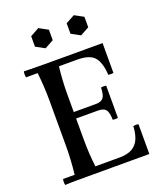

<svg xmlns="http://www.w3.org/2000/svg" viewBox="-163 -1013 940 1118"><g transform="rotate(-20 307.0 -454.0)"><path d="M45 2Q41 -17 45 -35H117Q122 -80 124.5 -122.5Q127 -165 127 -210V-490Q127 -535 124.5 -577.5Q122 -620 117 -665H45Q41 -684 45 -702Q80 -701 114 -700.5Q148 -700 182 -700H532V-515Q516 -512 500 -515Q496 -590 467 -625Q438 -660 360 -660H247Q242 -615 239.5 -575Q237 -535 237 -490V-210Q237 -165 239.5 -125Q242 -85 247 -40H395Q447 -40 476.5 -57.5Q506 -75 519.5 -107.5Q533 -140 535 -185Q551 -188 567 -185V0H182Q148 0 114 0Q80 0 45 2ZM435 -260Q434 -307 420.5 -323.5Q407 -340 372 -340H182V-380H372Q407 -380 420.5 -397Q434 -414 435 -460Q451 -463 467 -460V-260Q451 -257 435 -260ZM210 -910 265 -880V-815L210 -785L155 -815V-880ZM430 -910 485 -880V-815L430 -785L375 -815V-880Z"/></g></svg>

Font: Poltawski Nowy
Style: Regular
Weight: 400
Designer: Adam Pótawski, Mateusz Machalski, Borys Kosmynka, Ania Wieluska
Foundry: Capitalics.wtf
Version: Version 1.001;gftools[0.9.25]